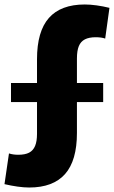

<svg xmlns="http://www.w3.org/2000/svg" viewBox="-23 -731 508 856"><path d="M107 105Q84 105 55.5 101Q27 97 -3 90L17 -47Q26 -44 36.5 -42.5Q47 -41 58 -41Q89 -41 107 -50.5Q125 -60 133.5 -80.5Q142 -101 142 -134V-467Q142 -591 195 -651Q248 -711 355 -711Q379 -711 408 -707Q437 -703 465 -696L446 -559Q438 -562 427 -563.5Q416 -565 404 -565Q374 -565 355.5 -555.5Q337 -546 328.5 -525.5Q320 -505 320 -470V-138Q320 -15 267 45Q214 105 107 105ZM26 -361H437V-276H26Z"/></svg>

Font: Pathway Extreme Condensed ExtraBold
Style: Regular
Weight: 800
Width: 3
Version: Version 1.001;gftools[0.9.26]